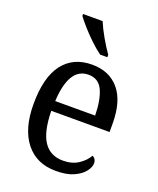

<svg xmlns="http://www.w3.org/2000/svg" viewBox="-143 -853 784 950"><g transform="rotate(20 248.5 -378.0)"><path d="M266 10Q164 10 107 -62Q50 -134 50 -264Q50 -405 104 -475.5Q158 -546 257 -546Q348 -546 399.5 -485Q451 -424 451 -306V-262H144Q146 -152 180.5 -101Q215 -50 282 -50Q330 -50 363 -72Q396 -94 412 -123Q420 -120 426 -111.5Q432 -103 432 -90Q432 -70 414 -46.5Q396 -23 359.5 -6.5Q323 10 266 10ZM356 -314Q355 -395 333 -444Q311 -493 257 -493Q205 -493 177.5 -447Q150 -401 146 -314ZM276 -606Q251 -624 221 -652.5Q191 -681 165.5 -710Q140 -739 128 -756V-766H231Q245 -732 269 -690Q293 -648 314 -619V-606Z"/></g></svg>

Font: Noto Serif Myanmar SemCond
Style: Regular
Weight: 400
Width: 4
Designer: Ben Mitchell and the Monotype Design Team
Foundry: Monotype Imaging Inc.
Version: Version 2.106; ttfautohint (v1.8.4.7-5d5b)